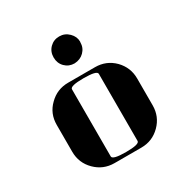

<svg xmlns="http://www.w3.org/2000/svg" viewBox="-157 -817 928 953"><g transform="rotate(-30 307.5 -341.0)"><path d="M77.1 -153.8V-308.1Q77.1 -372.6 122.1 -416Q167 -460.9 231 -460.9H384.8Q449.2 -460.9 494.1 -416Q538.1 -370.6 538.1 -308.1V-153.8Q538.1 -89.8 493.2 -44.9Q448.2 0 384.8 0H231Q167 0 122.1 -44.9Q77.1 -89.8 77.1 -153.8ZM231 -38.1Q231 -19 308.1 -19Q384.8 -19 384.8 -38.1V-422.9Q384.8 -441.9 308.1 -441.9Q231 -441.9 231 -422.9ZM307.1 -682.1Q338.9 -682.1 361.8 -659.2Q384.3 -636.7 384.3 -608.4Q384.3 -607.9 384 -606.7Q383.8 -605.5 383.8 -605Q383.8 -572.8 361.8 -550.8Q340.3 -529.3 307.1 -527.8Q274.9 -527.8 252.9 -549.8Q231 -571.8 231 -605Q231 -638.2 252.9 -660.2Q274.9 -682.1 307.1 -682.1Z"/></g></svg>

Font: Hjet
Style: Regular
Weight: 400
Designer: T. Christopher White
Version: Version 1.2